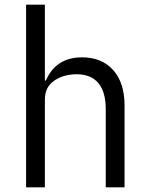

<svg xmlns="http://www.w3.org/2000/svg" viewBox="-20 -797 635 817"><path d="M91 0V-777H171V-454H175Q218 -553 329 -553Q413 -553 461.5 -499Q510 -445 510 -348V0H430V-332Q430 -406 398.5 -443.5Q367 -481 306 -481Q250 -481 210.5 -453.5Q171 -426 171 -375V0Z"/></svg>

Font: IBM Plex Sans JP
Style: Regular
Weight: 400
Designer: Mike Abbink; Paul van der Laan; Pieter van Rosmalen; Wujin Sim; Yejin Wi; Jinhee Kim; Boomi Park; Yona Kim; Kichan Ma
Foundry: Sandoll Inc.
Version: Version 1.001